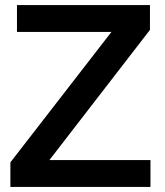

<svg xmlns="http://www.w3.org/2000/svg" viewBox="-20 -738 651 758"><path d="M572 -718V-620L175 -106H574V0H21V-97L420 -612H47V-718Z"/></svg>

Font: Ekushey Bangla
Style: Bold
Weight: 700
Designer: Al Mamun Sumon
Foundry: Al Mamun Sumon
Version: Version 1.0